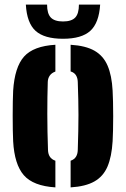

<svg xmlns="http://www.w3.org/2000/svg" viewBox="-20 -803 545 832"><path d="M37 -191Q36 -210 35.5 -239.2Q35 -268.5 35 -301.2Q35 -334 35.5 -363Q36 -392 37 -410Q43.5 -512 84.2 -557.8Q125 -603.5 220 -609V-493Q203.5 -487 195.5 -475.2Q187.5 -463.5 187 -448Q186 -417.5 185.5 -382.2Q185 -347 185 -309Q185 -271 185.8 -231.8Q186.5 -192.5 188 -153Q188.5 -135.5 196.2 -123.8Q204 -112 220 -106.5V9Q124 3 83.2 -43.8Q42.5 -90.5 37 -191ZM286 9V-106.5Q302 -112 309.2 -123.8Q316.5 -135.5 317 -153Q318.5 -197.5 319.2 -234.2Q320 -271 320 -304.8Q320 -338.5 319.2 -373.2Q318.5 -408 317 -448Q316.5 -465 309.2 -476.8Q302 -488.5 286 -493.5V-609Q351.5 -605 389.8 -583Q428 -561 446.2 -518.5Q464.5 -476 468 -410Q469 -391 469.8 -361.5Q470.5 -332 470.5 -299.5Q470.5 -267 469.8 -238Q469 -209 468 -191Q464 -124 445.8 -81.2Q427.5 -38.5 389.2 -16.8Q351 5 286 9ZM253 -635Q172 -635 134.2 -669.2Q96.5 -703.5 92 -783H184Q184 -744 200.2 -727Q216.5 -710 253 -710Q290 -710 306 -727Q322 -744 322 -783H414Q409 -703.5 371.2 -669.2Q333.5 -635 253 -635Z"/></svg>

Font: Big Shoulders Stencil Text Thin Black
Style: Regular
Weight: 900
Version: Version 2.001